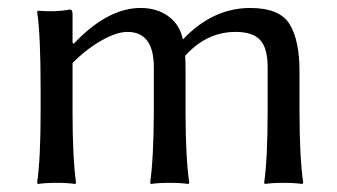

<svg xmlns="http://www.w3.org/2000/svg" viewBox="-20 -459 847 482"><path d="M162.1 -352.1 165 -349.1Q250 -439 333 -439Q375 -439 403.6 -417.5Q432.1 -396 439 -359.9Q514.2 -439 607.9 -439Q682.1 -439 707 -398.4Q731.9 -357.9 731.9 -279.8V-180.2Q731.9 -64 741.2 0L738.8 2.9Q720.7 0 691.9 0Q663.1 0 645 2.9L643.1 0Q651.9 -61 651.9 -180.2V-290Q651.9 -338.9 632.8 -358.9Q613.8 -378.9 571.8 -378.9Q498.5 -378.9 444.8 -318.8Q445.8 -306.6 445.8 -280.8V-180.2Q445.8 -64 455.1 0L453.1 2.9Q435.1 0 406 0Q377 0 358.9 2.9L356.9 0Q365.7 -61 366.2 -180.2V-290Q366.2 -378.9 299.8 -378.9Q272.9 -378.9 234.9 -357.4Q196.8 -335.9 162.1 -300.8V-180.2Q162.1 -64 170.9 0L168.9 2.9Q150.9 0 121.8 0Q92.8 0 75.2 2.9L73.2 0Q82 -61 82 -180.2V-234.9Q82 -373 73.2 -429.2L75.2 -432.1Q119.1 -428.2 155.8 -435.1Q161.6 -435.1 162.1 -424.8Z"/></svg>

Font: Biolilbert
Style: Regular
Weight: 400
Designer: Philipp H. Poll
Foundry: Philipp H. Poll
Version: Version 1.1.0